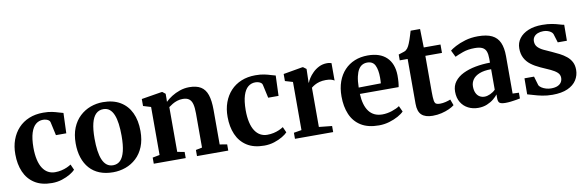

<svg xmlns="http://www.w3.org/2000/svg" viewBox="-49 -1112 4712 1542"><g transform="rotate(-10 2306.5 -341.5)"><path d="M277.5 11Q192 11 136.2 -25Q80.5 -61 53.5 -123.8Q26.5 -186.5 26.5 -266.5Q26 -331 45.5 -384.5Q65 -438 101.2 -477Q137.5 -516 188.8 -537Q240 -558 304 -558Q346 -558 376.2 -551.5Q406.5 -545 428.2 -537.8Q450 -530.5 465 -527.5L459 -362.5H374.5L350.5 -471.5Q348.5 -481.5 339.8 -488.2Q331 -495 318.5 -498.5Q306 -502 293 -502Q259.5 -502 234 -481Q208.5 -460 194 -414.5Q179.5 -369 179 -295Q179 -238.5 188.8 -196Q198.5 -153.5 216.8 -125.8Q235 -98 260.5 -84.2Q286 -70.5 316.5 -70.5Q344 -70.5 368.5 -76Q393 -81.5 413.5 -90.5Q434 -99.5 449 -109.5L469.5 -63.5Q456 -48.5 427.2 -31.2Q398.5 -14 360 -1.5Q321.5 11 277.5 11Z M519 -269Q519 -341.5 541.2 -395.8Q563.5 -450 602 -486Q640.5 -522 689.2 -540Q738 -558 791 -558Q874.5 -558 932 -523.8Q989.5 -489.5 1019.2 -426.8Q1049 -364 1049 -277.5Q1049 -204 1026.8 -149.8Q1004.5 -95.5 966 -59.8Q927.5 -24 878.5 -6.5Q829.5 11 776.5 11Q714.5 11 666.5 -8.2Q618.5 -27.5 585.8 -64.2Q553 -101 536 -152.8Q519 -204.5 519 -269ZM785.5 -44.5Q821 -44.5 844.8 -68.2Q868.5 -92 880.8 -141.2Q893 -190.5 893 -266Q893 -320 887.2 -363.5Q881.5 -407 868.8 -438Q856 -469 835.5 -485.5Q815 -502 784.5 -502Q749 -502 724.5 -478.5Q700 -455 687.5 -406Q675 -357 675 -280.5Q675 -226.5 681 -183Q687 -139.5 700 -108.5Q713 -77.5 734.2 -61Q755.5 -44.5 785.5 -44.5Z M1166.5 -61V-452.5L1104 -471.5V-528.5L1268.5 -555.5H1276L1300 -536.5V-498L1299 -471Q1319.5 -491.5 1350 -511Q1380.5 -530.5 1417.8 -543.2Q1455 -556 1495 -556Q1553.5 -556 1589 -534.2Q1624.5 -512.5 1640.5 -465.5Q1656.5 -418.5 1656.5 -342.5V-60.5L1716 -50.5V0H1461V-50L1512.5 -60.5V-340Q1512.5 -386.5 1504.8 -415.5Q1497 -444.5 1478.5 -458.2Q1460 -472 1427 -472Q1403 -472 1381.5 -465Q1360 -458 1342 -447.2Q1324 -436.5 1310.5 -426V-61L1369 -50V0H1108.5V-50Z M2008.5 11Q1923 11 1867.2 -25Q1811.5 -61 1784.5 -123.8Q1757.5 -186.5 1757.5 -266.5Q1757 -331 1776.5 -384.5Q1796 -438 1832.2 -477Q1868.5 -516 1919.8 -537Q1971 -558 2035 -558Q2077 -558 2107.2 -551.5Q2137.5 -545 2159.2 -537.8Q2181 -530.5 2196 -527.5L2190 -362.5H2105.5L2081.5 -471.5Q2079.5 -481.5 2070.8 -488.2Q2062 -495 2049.5 -498.5Q2037 -502 2024 -502Q1990.5 -502 1965 -481Q1939.5 -460 1925 -414.5Q1910.5 -369 1910 -295Q1910 -238.5 1919.8 -196Q1929.5 -153.5 1947.8 -125.8Q1966 -98 1991.5 -84.2Q2017 -70.5 2047.5 -70.5Q2075 -70.5 2099.5 -76Q2124 -81.5 2144.5 -90.5Q2165 -99.5 2180 -109.5L2200.5 -63.5Q2187 -48.5 2158.2 -31.2Q2129.5 -14 2091 -1.5Q2052.5 11 2008.5 11Z M2260 0V-49.5L2323.5 -60V-452.5L2261 -471V-528.5L2416 -555.5H2423.5L2449 -536.5L2448.5 -513L2446 -425L2449 -425.5Q2453 -438 2466.2 -459.2Q2479.5 -480.5 2501.5 -502.2Q2523.5 -524 2553 -538.8Q2582.5 -553.5 2618 -553.5Q2631.5 -553.5 2640.2 -551.5Q2649 -549.5 2654.5 -547.5V-405.5Q2646 -412 2629.2 -417Q2612.5 -422 2585.5 -422Q2556.5 -422 2533.5 -415.8Q2510.5 -409.5 2493.8 -400Q2477 -390.5 2465.5 -380.5V-60.5L2571.5 -49.5V0Z M2944 11Q2855 11 2798 -24.5Q2741 -60 2714 -123.5Q2687 -187 2687 -270Q2687 -337.5 2706.2 -390.8Q2725.5 -444 2760.8 -481.5Q2796 -519 2844.2 -538.5Q2892.5 -558 2951 -558Q3050.5 -558 3104 -506.5Q3157.5 -455 3159.5 -361Q3159.5 -328 3157.5 -304.5Q3155.5 -281 3152 -264.5H2836Q2838 -218.5 2848.2 -182.5Q2858.5 -146.5 2877.2 -121.5Q2896 -96.5 2923.2 -83.8Q2950.5 -71 2986.5 -71Q3025 -71 3065 -84.2Q3105 -97.5 3127.5 -113.5L3149.5 -66Q3133.5 -49 3101.8 -31.2Q3070 -13.5 3029 -1.2Q2988 11 2944 11ZM2835.5 -316.5 3016.5 -319Q3017.5 -330.5 3018 -342.2Q3018.5 -354 3018.5 -365.5Q3018.5 -428.5 3000.8 -465.5Q2983 -502.5 2937 -502.5Q2915.5 -502.5 2897.5 -493.2Q2879.5 -484 2866 -462.8Q2852.5 -441.5 2844.5 -405.8Q2836.5 -370 2835.5 -316.5Z M3382.5 10Q3322.5 10 3292.5 -17.8Q3262.5 -45.5 3262.5 -109V-474.5H3198V-522Q3209.5 -526 3221.5 -529.5Q3233.5 -533 3244 -536.8Q3254.5 -540.5 3261 -546Q3268 -551.5 3273.5 -558.8Q3279 -566 3283.5 -575Q3288 -584 3292.5 -594.5Q3298 -607 3303.8 -624.5Q3309.5 -642 3315.5 -660.8Q3321.5 -679.5 3325.5 -694H3402.5L3406 -543H3542.5V-474.5H3407V-180Q3407 -132 3410.8 -109.8Q3414.5 -87.5 3425.5 -81.5Q3436.5 -75.5 3457 -75.5Q3479.5 -75.5 3503.8 -81.5Q3528 -87.5 3543 -94L3561 -45Q3544.5 -31.5 3517 -19Q3489.5 -6.5 3455 1.8Q3420.5 10 3382.5 10Z M3753.5 11Q3709.5 11 3672.8 -7.5Q3636 -26 3614 -62Q3592 -98 3592 -149.5Q3592 -197 3617.8 -231Q3643.5 -265 3688 -286.8Q3732.5 -308.5 3789.2 -319.2Q3846 -330 3908.5 -330.5V-364Q3908.5 -399.5 3900 -422.2Q3891.5 -445 3869.5 -456Q3847.5 -467 3807.5 -467Q3752 -467 3710 -451.8Q3668 -436.5 3644.5 -425L3617.5 -480Q3630.5 -491.5 3663.8 -509.5Q3697 -527.5 3744.8 -541.8Q3792.5 -556 3849 -556Q3920.5 -556 3963.2 -535Q4006 -514 4025.2 -470.5Q4044.5 -427 4044.5 -360V-54.5L4095.5 -52.5V-5.5Q4084.5 -3 4063.8 0.5Q4043 4 4019.5 6.8Q3996 9.5 3975.5 9.5Q3942 9.5 3928.8 0Q3915.5 -9.5 3915.5 -39.5V-70Q3904 -54 3881.2 -35Q3858.5 -16 3826.2 -2.5Q3794 11 3753.5 11ZM3819.5 -69Q3841 -69 3866 -80.5Q3891 -92 3908.5 -110V-277Q3850 -277 3812.8 -262Q3775.5 -247 3758 -221.8Q3740.5 -196.5 3740.5 -165.5Q3740.5 -134.5 3750.5 -112.8Q3760.5 -91 3778.5 -80Q3796.5 -69 3819.5 -69Z M4359.5 11Q4314 11 4274.8 3Q4235.5 -5 4205.8 -14.5Q4176 -24 4158.5 -28L4159.5 -158.5H4237.5L4259.5 -84Q4265.5 -73 4281 -63Q4296.5 -53 4316.8 -47.2Q4337 -41.5 4356.5 -41.5Q4389 -41.5 4409.5 -50.5Q4430 -59.5 4440.2 -75.2Q4450.5 -91 4450.5 -111.5Q4450.5 -137.5 4431.5 -155Q4412.5 -172.5 4379 -188.2Q4345.5 -204 4300 -223.5Q4257.5 -242.5 4226 -266.5Q4194.5 -290.5 4177.2 -323.8Q4160 -357 4160 -402.5Q4160 -447.5 4186 -482.2Q4212 -517 4259.8 -536.8Q4307.5 -556.5 4372.5 -556.5Q4419.5 -556.5 4453 -550Q4486.5 -543.5 4509.8 -536.2Q4533 -529 4548.5 -526.5L4547.5 -396.5H4473L4451 -468Q4446.5 -478.5 4435.2 -486.8Q4424 -495 4408.2 -500Q4392.5 -505 4374 -505Q4348 -505 4328 -497Q4308 -489 4296.8 -473.8Q4285.5 -458.5 4285.5 -438Q4285.5 -409 4303.2 -390.2Q4321 -371.5 4350 -357.8Q4379 -344 4411.5 -330Q4443 -316 4473 -300.5Q4503 -285 4527.2 -265.2Q4551.5 -245.5 4565.8 -218.5Q4580 -191.5 4580 -154.5Q4580 -108.5 4556 -70.8Q4532 -33 4483 -11Q4434 11 4359.5 11Z"/></g></svg>

Font: Merriweather 48pt
Style: Bold
Weight: 700
Version: Version 2.100